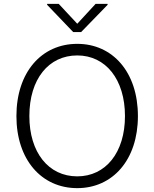

<svg xmlns="http://www.w3.org/2000/svg" viewBox="-20 -964 799 994"><path d="M380 10C563 10 694 -136 694 -363C694 -591 563 -737 380 -737C195 -737 65 -590 65 -363C65 -137 195 10 380 10ZM132 -363C132 -555 232 -677 380 -677C527 -677 627 -553 627 -363C627 -174 527 -51 380 -51C231 -51 132 -175 132 -363ZM224 -939 359 -798H400L537 -939V-944H475L380 -841L284 -944H224Z"/></svg>

Font: Wafeq Light
Style: Regular
Weight: 300
Designer: Rasmus Andersson & Azza Alameddine
Foundry: Google & TypeTogether
Version: Version 3.000;January 28, 2025;FontCreator 15.0.0.3014 64-bi